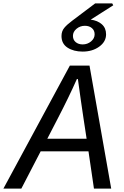

<svg xmlns="http://www.w3.org/2000/svg" viewBox="-66 -1104 725 1124"><path d="M343 -720H458L585 0H484L452 -218H172L59 0H-46ZM294 -893Q294 -921 310 -940.5Q326 -960 357 -983L491 -1084H591L597 -1073L465 -989Q505 -984 530 -962Q555 -940 555 -903Q555 -860 515 -831Q475 -802 418 -802Q365 -802 329.5 -825Q294 -848 294 -893ZM488 -903Q488 -926 472 -939.5Q456 -953 431 -953Q403 -953 382 -935.5Q361 -918 361 -894Q361 -871 377 -857.5Q393 -844 418 -844Q446 -844 467 -861.5Q488 -879 488 -903ZM441 -292 423 -410 407 -519Q394 -611 390 -641H384Q336 -533 272 -410L211 -292Z"/></svg>

Font: Nebula Sans Medium
Style: Regular
Weight: 500
Italic angle: -9°
Designer: Paul D. Hunt for Adobe (as Source Sans)
Foundry: Nebula Entertainment & Broadcasting LLC
Version: Version 1.010